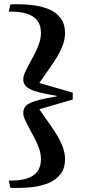

<svg xmlns="http://www.w3.org/2000/svg" viewBox="-20 -770 407 924"><path d="M92 -226Q92 -241 98.5 -252.5Q105 -264 122.5 -273Q140 -282 171.5 -290Q203 -298 253 -306V-309Q203 -317 171 -325Q139 -333 122 -342.5Q105 -352 98.5 -363Q92 -374 92 -389Q92 -403 100.5 -422Q109 -441 121.5 -463.5Q134 -486 147 -511Q160 -536 168.5 -561.5Q177 -587 177 -612Q177 -649 159.5 -671.5Q142 -694 107.5 -704.5Q73 -715 22 -714L30 -749Q83 -751 130.5 -746Q178 -741 214.5 -726Q251 -711 272 -682.5Q293 -654 293 -610Q293 -579 279.5 -546Q266 -513 244.5 -480Q223 -447 200.5 -415.5Q178 -384 160 -357L155 -375L330 -324V-291L155 -240L160 -259Q178 -230 201 -198.5Q224 -167 245 -134.5Q266 -102 279.5 -69Q293 -36 293 -5Q293 39 272 67Q251 95 214.5 110.5Q178 126 130.5 131Q83 136 30 134L22 99Q73 100 107.5 89.5Q142 79 159.5 56Q177 33 177 -3Q177 -29 168.5 -54Q160 -79 147 -104Q134 -129 121.5 -151.5Q109 -174 100.5 -193Q92 -212 92 -226Z"/></svg>

Font: Roboto Serif 120pt Expanded SemiBold
Style: Regular
Weight: 600
Width: 7
Designer: Greg Gazdowicz
Foundry: Commercial Type
Version: Version 1.008